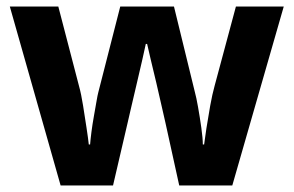

<svg xmlns="http://www.w3.org/2000/svg" viewBox="-20 -566 896 586"><path d="M485 -191Q481 -208 473.5 -241.5Q466 -275 457 -313.5Q448 -352 440 -384.5Q432 -417 429 -432H425Q422 -417 414.5 -384.5Q407 -352 398 -313.5Q389 -275 381 -241Q373 -207 369 -189L325 0H165L10 -546H158L221 -304Q228 -279 233.5 -244Q239 -209 244 -176.5Q249 -144 251 -125H255Q256 -139 259 -162.5Q262 -186 266.5 -211Q271 -236 274.5 -256.5Q278 -277 280 -284L347 -546H511L575 -284Q579 -270 584.5 -239Q590 -208 594.5 -176Q599 -144 599 -125H603Q605 -142 610 -174.5Q615 -207 621.5 -243Q628 -279 635 -304L700 -546H846L689 0H527Z"/></svg>

Font: Noto Sans Cham
Style: Bold
Weight: 700
Version: Version 2.002